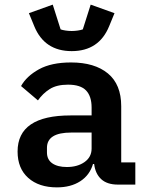

<svg xmlns="http://www.w3.org/2000/svg" viewBox="-20 -798 640 830"><path d="M490 0Q443 0 417.5 -23.5Q392 -47 387 -89H382Q368 -41 327 -14.5Q286 12 226 12Q148 12 102 -29Q56 -70 56 -143Q56 -299 285 -299H376V-333Q376 -382 352 -407Q328 -432 274 -432Q225 -432 195 -413Q165 -394 144 -364L71 -426Q95 -469 148.5 -498.5Q202 -528 287 -528Q389 -528 446.5 -480.5Q504 -433 504 -339V-96H565V0ZM269 -76Q315 -76 345.5 -97.5Q376 -119 376 -156V-225H288Q183 -225 183 -159V-139Q183 -108 206 -92Q229 -76 269 -76ZM290 -577Q172 -577 128 -685L105 -741L208 -778L242 -671Q250 -668 263.5 -666Q277 -664 290 -664Q303 -664 316.5 -666Q330 -668 338 -671L372 -778L475 -741L452 -685Q408 -577 290 -577Z"/></svg>

Font: IBM Plex Mono SmBld
Style: Regular
Weight: 600
Monospace: yes
Designer: Mike Abbink, Paul van der Laan, Pieter van Rosmalen
Foundry: Bold Monday
Version: Version 2.3